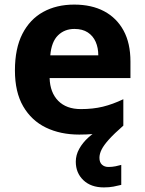

<svg xmlns="http://www.w3.org/2000/svg" viewBox="-20 -576 631 836"><path d="M413 111Q413 131 424 141Q435 151 452 151Q468 151 483 148Q498 145 508 142V229Q492 233 474 236.5Q456 240 432 240Q376 240 343 208.5Q310 177 310 128Q310 99 325 72Q340 45 365 22.5Q390 0 420 -17L517 -29Q477 6 454.5 31Q432 56 422.5 75Q413 94 413 111ZM303 -556Q379 -556 433.5 -527Q488 -498 518 -443Q548 -388 548 -308V-236H196Q198 -173 233.5 -137Q269 -101 332 -101Q385 -101 428 -111.5Q471 -122 517 -144V-29Q477 -9 432.5 0.5Q388 10 325 10Q243 10 180 -20.5Q117 -51 81 -113Q45 -175 45 -269Q45 -365 77.5 -428.5Q110 -492 168 -524Q226 -556 303 -556ZM304 -450Q261 -450 232.5 -422Q204 -394 199 -335H408Q408 -368 396.5 -394Q385 -420 362 -435Q339 -450 304 -450Z"/></svg>

Font: Noto Sans Thai
Style: Bold
Weight: 700
Designer: Monotype Design Team
Foundry: Monotype Imaging Inc.
Version: Version 2.001